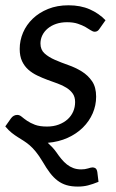

<svg xmlns="http://www.w3.org/2000/svg" viewBox="-20 -534 440 726"><path d="M343.5 -168.5Q343.5 -135.5 330.5 -105.5Q317.5 -75.5 293.5 -51.8Q269.5 -28 235.8 -12.8Q202 2.5 160.5 6Q169 13.5 177.2 22.2Q185.5 31 193 41.5Q202.5 55.5 212.2 67.2Q222 79 233 87.8Q244 96.5 257.2 101.5Q270.5 106.5 287 106.5Q301.5 106.5 313 102.8Q324.5 99 330.5 99Q336 99 341 102.2Q346 105.5 348 116.5L352.5 153.5Q330.5 162.5 312.8 167Q295 171.5 274.5 171.5Q250 171.5 231.5 166Q213 160.5 197.8 149Q182.5 137.5 169 119.8Q155.5 102 141 77Q127.5 54.5 115.5 39.8Q103.5 25 92 15.2Q80.5 5.5 69.5 -1.5Q58.5 -8.5 47.2 -15.5Q36 -22.5 24.2 -31.8Q12.5 -41 0 -56L21.5 -86.5Q31 -99.5 45.5 -99.5Q54 -99.5 62.2 -92.5Q70.5 -85.5 82.5 -77.2Q94.5 -69 112.2 -62.2Q130 -55.5 158 -55.5Q182.5 -55.5 202.2 -63Q222 -70.5 235.8 -83Q249.5 -95.5 256.8 -112.2Q264 -129 264 -148Q264 -167.5 255 -180.2Q246 -193 231.2 -202.2Q216.5 -211.5 197.8 -218.2Q179 -225 159.2 -232.2Q139.5 -239.5 120.8 -248.5Q102 -257.5 87.2 -270.5Q72.5 -283.5 63.5 -302.5Q54.5 -321.5 54.5 -349Q54.5 -381 67.2 -410.8Q80 -440.5 104 -463.5Q128 -486.5 162 -500.2Q196 -514 239 -514Q284.5 -514 319.2 -498.8Q354 -483.5 379 -457.5L356.5 -425.5Q349.5 -414 338.5 -414Q331.5 -414 323.2 -419.5Q315 -425 303.2 -431.8Q291.5 -438.5 274.5 -444.2Q257.5 -450 233.5 -450Q211 -450 192.5 -443.8Q174 -437.5 160.8 -426.5Q147.5 -415.5 140.2 -400.8Q133 -386 133 -369.5Q133 -346 148.5 -332Q164 -318 187.5 -307.8Q211 -297.5 238.2 -288Q265.5 -278.5 289 -264Q312.5 -249.5 328 -227Q343.5 -204.5 343.5 -168.5Z"/></svg>

Font: Lato
Style: Italic
Weight: 400
Italic angle: -7°
Designer: Lukasz Dziedzic
Foundry: tyPoland Lukasz Dziedzic
Version: Version 2.007; 2014-02-27